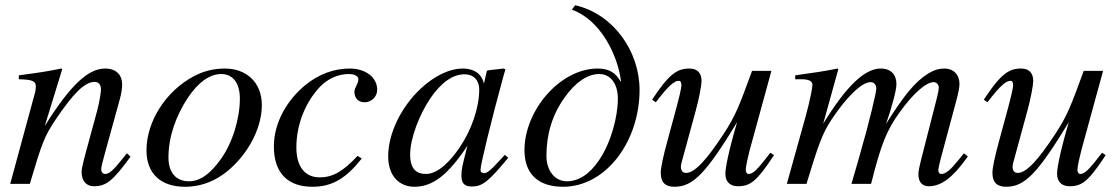

<svg xmlns="http://www.w3.org/2000/svg" viewBox="-20 -703 4279 734"><path d="M465 -117C458 -108 451 -99 444 -91C415 -54 397 -38 383 -38C371 -38 367 -47 367 -56C367 -64 371 -81 381 -117L437 -320C443 -341 447 -362 447 -380C447 -416 425 -441 382 -441C318 -441 251 -381 151 -221L218 -439L214 -441C161 -430 134 -426 52 -415V-400C103 -399 117 -393 117 -373C117 -367 116 -358 115 -353L19 0H94C141 -158 149 -181 194 -248C257 -341 302 -390 342 -390C357 -390 366 -379 366 -361C366 -349 360 -313 352 -282L308 -120C294 -68 292 -55 292 -45C292 -7 314 9 339 9C386 9 411 -11 479 -104Z M981 -301C981 -389 921 -441 840 -441C799 -441 759 -432 720 -411C615 -355 540 -240 540 -128C540 -41 593 11 687 11C753 11 817 -14 875 -72C941 -137 981 -225 981 -301ZM897 -326C897 -250 869 -156 823 -93C784 -39 746 -10 702 -10C655 -10 624 -41 624 -101C624 -180 652 -259 698 -329C738 -389 782 -420 826 -420C869 -420 897 -387 897 -326Z M1347 -107C1293 -50 1255 -25 1202 -25C1145 -25 1113 -67 1113 -139C1113 -228 1148 -313 1204 -372C1233 -402 1273 -420 1313 -420C1336 -420 1350 -412 1350 -400C1350 -381 1335 -370 1335 -352C1335 -332 1346 -312 1374 -312C1400 -312 1422 -333 1422 -360C1422 -407 1378 -441 1317 -441C1256 -441 1199 -419 1150 -380C1079 -323 1027 -236 1027 -143C1027 -41 1081 11 1174 11C1249 11 1302 -20 1363 -97Z M1910 -111 1883 -82C1853 -49 1840 -41 1831 -41C1823 -41 1817 -45 1817 -54C1817 -74 1859 -246 1906 -417C1909 -427 1910 -429 1912 -438L1905 -441L1844 -434L1841 -431L1830 -383C1822 -420 1793 -441 1750 -441C1695 -441 1637 -410 1587 -363C1516 -296 1464 -196 1464 -105C1464 -29 1508 11 1564 11C1634 11 1692 -33 1767 -146C1746 -64 1744 -56 1744 -31C1744 -2 1756 10 1784 10C1824 10 1848 -9 1923 -100ZM1812 -361C1812 -290 1782 -204 1735 -136C1705 -93 1658 -38 1608 -38C1572 -38 1548 -57 1548 -112C1548 -175 1583 -264 1625 -327C1667 -388 1711 -419 1756 -419C1791 -419 1812 -396 1812 -361Z M2166 -666C2277 -627 2342 -490 2354 -393L2352 -392C2334 -424 2309 -441 2265 -441C2121 -441 1985 -281 1985 -129C1985 -35 2041 11 2132 11C2298 11 2425 -164 2425 -359C2425 -508 2324 -650 2179 -683ZM2342 -326C2342 -255 2315 -157 2271 -92C2234 -36 2191 -10 2147 -10C2100 -10 2069 -52 2069 -107C2069 -188 2090 -263 2139 -331C2181 -390 2227 -420 2271 -420C2314 -420 2342 -383 2342 -326Z M2925 -119C2874 -52 2858 -38 2842 -38C2835 -38 2831 -44 2831 -55C2831 -67 2841 -110 2846 -129L2929 -432H2855C2806 -298 2792 -260 2745 -189C2683 -95 2637 -42 2603 -42C2588 -42 2583 -52 2583 -67C2583 -71 2585 -80 2586 -83L2640 -281C2652 -324 2662 -378 2662 -393C2662 -424 2646 -441 2616 -441C2569 -441 2538 -421 2473 -322L2487 -312C2538 -379 2559 -394 2575 -394C2582 -394 2585 -388 2585 -377C2585 -365 2574 -322 2568 -299L2533 -170C2514 -101 2506 -61 2506 -42C2506 -5 2524 11 2559 11C2630 11 2680 -42 2798 -236C2766 -128 2753 -61 2753 -39C2753 -8 2771 9 2801 9C2849 9 2874 -11 2939 -110Z M3680 -105 3665 -117 3644 -91C3614 -54 3596 -38 3579 -38C3571 -38 3567 -43 3567 -54C3567 -58 3571 -76 3577 -99L3635 -315C3644 -348 3648 -369 3648 -382C3648 -416 3627 -441 3590 -441C3570 -441 3551 -436 3527 -421C3478 -390 3437 -340 3367 -229C3394 -306 3407 -362 3407 -381C3407 -417 3387 -441 3347 -441C3286 -441 3216 -375 3127 -230L3185 -439L3182 -441C3127 -430 3099 -426 3020 -415V-400H3045C3072 -400 3086 -393 3086 -378C3086 -371 3077 -320 3061 -262L2988 0H3063C3111 -158 3125 -194 3159 -246C3215 -331 3274 -389 3308 -389C3321 -389 3330 -380 3330 -364C3330 -351 3306 -245 3262 -93L3235 0H3310C3349 -154 3369 -203 3418 -272C3468 -342 3519 -389 3549 -389C3560 -389 3569 -380 3569 -368C3569 -363 3567 -350 3562 -330L3504 -103C3494 -64 3491 -47 3491 -37C3491 -7 3505 9 3531 9C3578 9 3622 -24 3675 -98Z M4193 -119C4142 -52 4126 -38 4110 -38C4103 -38 4099 -44 4099 -55C4099 -67 4109 -110 4114 -129L4197 -432H4123C4074 -298 4060 -260 4013 -189C3951 -95 3905 -42 3871 -42C3856 -42 3851 -52 3851 -67C3851 -71 3853 -80 3854 -83L3908 -281C3920 -324 3930 -378 3930 -393C3930 -424 3914 -441 3884 -441C3837 -441 3806 -421 3741 -322L3755 -312C3806 -379 3827 -394 3843 -394C3850 -394 3853 -388 3853 -377C3853 -365 3842 -322 3836 -299L3801 -170C3782 -101 3774 -61 3774 -42C3774 -5 3792 11 3827 11C3898 11 3948 -42 4066 -236C4034 -128 4021 -61 4021 -39C4021 -8 4039 9 4069 9C4117 9 4142 -11 4207 -110Z"/></svg>

Font: STIXGeneral
Style: Italic
Weight: 400
Italic angle: -16.33°
Designer: MicroPress Inc., with final additions and corrections provided by Coen Hoffman, Elsevier (retired)
Version: Version 1.1.0